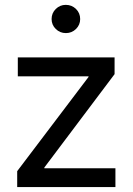

<svg xmlns="http://www.w3.org/2000/svg" viewBox="-20 -754 535 774"><path d="M49.3 0V-64L336.9 -443.8V-446.3H51.8V-522.5H441.9V-455.1L158.7 -78.6V-75.7H445.3V0ZM245.6 -620.6Q221.7 -620.6 204.8 -637.2Q188 -653.8 188 -677.2Q188 -701.2 204.8 -717.8Q221.7 -734.4 245.1 -734.4Q269.5 -734.4 286.4 -717.8Q303.2 -701.2 303.2 -677.2Q303.2 -653.8 286.4 -637.2Q269.5 -620.6 245.6 -620.6Z"/></svg>

Font: Inter 28pt
Style: Regular
Weight: 400
Designer: Rasmus Andersson
Foundry: rsms
Version: Version 4.001;git-66647c0bb